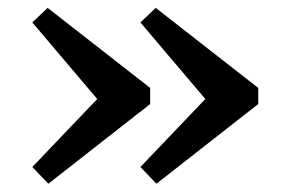

<svg xmlns="http://www.w3.org/2000/svg" viewBox="-20 -448 746 480"><path d="M100.9 11.3 60.8 -30.5 223.1 -200.5 60.8 -391.9 99.1 -428.3 355.4 -228.2V-187.9ZM371.1 11.3 331 -30.5 493.3 -200.5 331 -391.9 369.3 -428.3 625.6 -228.2V-187.9Z"/></svg>

Font: Playfair 5pt SemiExpanded Light
Style: Regular
Weight: 300
Width: 6
Designer: Claus Eggers Sørensen
Foundry: Claus Eggers Sørensen
Version: Version 2.203